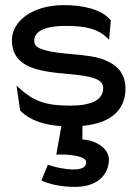

<svg xmlns="http://www.w3.org/2000/svg" viewBox="-20 -482 536 749"><path d="M60.5 -49C101.5 -9 157.5 6 219.5 10L199.5 121H205.5C246.5 119 316.5 126 316.5 151C316.5 171 296.5 179 268.5 179C234.5 179 196.5 171 171.5 162L166.5 161L141.5 222L145.5 224C180.5 239 224.5 247 273.5 247C347.5 247 397.5 212 404.5 150C410.5 100 358.5 68 310.5 63C307.5 63 305.5 62 301.5 62V9C425.5 -2 469.5 -64 469.5 -136C469.5 -201 430.5 -232 383.5 -250C318.5 -274 216.5 -267 149.5 -288C128.5 -295 113.5 -302 113.5 -323C113.5 -365 166.5 -381 235.5 -381C320.5 -381 364.5 -367 398.5 -334L405.5 -327L412.5 -402L411.5 -403C376.5 -447 300.5 -462 229.5 -462C105.5 -462 26.5 -399 26.5 -325C26.5 -241 92.5 -215 163.5 -203C220.5 -193 294.5 -193 343.5 -178C365.5 -171 382.5 -161 382.5 -138C382.5 -89 330.5 -70 254.5 -70C161.5 -70 113.5 -85 54.5 -139L44.5 -148L58.5 -51Z"/></svg>

Font: Charger
Style: Bd
Weight: 400
Designer: Jasper
Foundry: Cannot Into Space Fonts
Version: Version 0.98